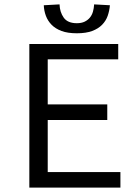

<svg xmlns="http://www.w3.org/2000/svg" viewBox="-20 -857 640 877"><path d="M114 0V-656H520V-586H198V-380H470V-309H198V-71H530V0ZM331 -705Q289 -705 261 -715.5Q233 -726 215.5 -744Q198 -762 189.5 -785Q181 -808 180 -833L252 -837Q253 -802 271 -776.5Q289 -751 331 -751Q352 -751 366.5 -758Q381 -765 390.5 -776.5Q400 -788 404.5 -803.5Q409 -819 410 -837L482 -833Q480 -808 472 -785Q464 -762 446.5 -744Q429 -726 401 -715.5Q373 -705 331 -705Z"/></svg>

Font: Source Code Pro
Style: Regular
Weight: 400
Monospace: yes
Designer: Paul D. Hunt, Teo Tuominen
Foundry: Adobe Systems Incorporated
Version: Version 2.030;PS 1.000;hotconv 16.6.51;makeotf.lib2.5.65220